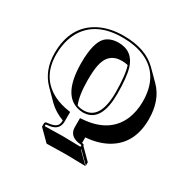

<svg xmlns="http://www.w3.org/2000/svg" viewBox="-141 -580 904 904"><g transform="rotate(30 311.0 -128.0)"><path d="M41 -205.1Q41 -352.1 151.9 -410.2Q209 -439.5 285.2 -439Q403.3 -438.5 465.8 -376.5L522.5 -319.8Q581.5 -259.8 581.5 -157.2Q581.5 -20 476.1 36.1Q427.7 61.5 364.7 65.9V96.2L370.1 97.2Q373.5 98.1 375 99.1Q377 102.1 377 105L433.6 161.6V180.7L377 124L376 126L432.6 182.6Q431.6 182.6 324.7 180.7L221.7 182.6L165 126L163.1 124V105Q164.6 98.6 169.9 97.2L189.9 94.2Q226.6 88.9 231.4 64.9Q232.9 58.1 232.9 49.8Q186 32.2 154.3 1.5L98.1 -55.2Q41.5 -113.3 41 -205.1ZM334.5 -332.5Q260.7 -332.5 245.6 -253.4Q239.7 -223.1 239.7 -171.4Q240.2 -89.8 258.8 -45.9Q275.9 -39.6 296.9 -40Q382.3 -42.5 382.8 -187Q382.3 -284.7 367.2 -328.6Q352.1 -332.5 334.5 -332.5ZM277.8 -398.9Q356 -398.9 379.4 -322.8Q393.1 -276.4 393.1 -187Q393.1 -41 308.6 -30.8Q302.2 -30.3 296.9 -29.8Q173.8 -33.2 172.9 -228Q172.9 -339.8 210 -375.5Q235.4 -398.4 277.8 -398.9ZM50.8 -205.1Q50.8 -79.1 153.8 -27.3Q189.9 -9.8 234.4 -3.4L243.2 -2V49.8Q243.2 93.8 197.3 103Q193.8 103.5 191.4 104L172.9 106.4V115.7Q237.8 113.8 268.1 113.8Q302.7 113.8 367.2 115.7V106.4L348.6 104Q298.8 94.7 297.9 49.8V0L307.1 -1Q450.7 -10.3 497.1 -118.2Q514.6 -161.1 515.1 -213.9Q515.1 -357.9 402.8 -407.2Q353 -428.7 285.2 -429.2Q140.1 -430.2 81.5 -331.1Q51.3 -278.3 50.8 -205.1Z"/></g></svg>

Font: Linux Biolinum Shadow O
Style: Bold
Weight: 700
Designer: Philipp H. Poll
Foundry: Philipp H. Poll
Version: Version 0.9.2